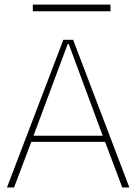

<svg xmlns="http://www.w3.org/2000/svg" viewBox="-20 -825 600 845"><path d="M117.7 -200.7 42 0H10.7L258.8 -649.9H301.8L549.3 0H518.1L442.4 -200.7ZM277.8 -630.9 127.4 -227.5H432.1L282.7 -630.9ZM466.3 -804.7V-775.4H124.5V-804.7Z"/></svg>

Font: Estedad-FD Thin
Style: Regular
Weight: 100
Designer: Amin Abedi
Version: Version 7.3